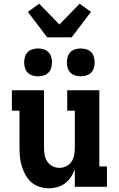

<svg xmlns="http://www.w3.org/2000/svg" viewBox="-20 -1006 640 1034"><path d="M243 8Q218 8 193 0Q168 -8 149 -24.5Q130 -41 117.5 -63.5Q105 -86 97.5 -110Q90 -134 87.5 -159.5Q85 -185 85 -210V-410H44V-520H217V-210Q217 -191 220.5 -171.5Q224 -152 234.5 -136Q245 -120 263 -111Q281 -102 300 -102Q319 -102 337 -111Q355 -120 365.5 -136Q376 -152 379.5 -171.5Q383 -191 383 -210V-410H342V-520H515V-110H556V0H383V-94Q375 -72 362 -52.5Q349 -33 330.5 -19Q312 -5 289 1.5Q266 8 243 8ZM415 -595Q400 -595 385 -599.5Q370 -604 359.5 -614.5Q349 -625 344.5 -640Q340 -655 340 -670Q340 -685 344.5 -700Q349 -715 359.5 -725.5Q370 -736 385 -740.5Q400 -745 415 -745Q430 -745 445 -740.5Q460 -736 470.5 -725.5Q481 -715 485.5 -700Q490 -685 490 -670Q490 -655 485.5 -640Q481 -625 470.5 -614.5Q460 -604 445 -599.5Q430 -595 415 -595ZM185 -595Q170 -595 155 -599.5Q140 -604 129.5 -614.5Q119 -625 114.5 -640Q110 -655 110 -670Q110 -685 114.5 -700Q119 -715 129.5 -725.5Q140 -736 155 -740.5Q170 -745 185 -745Q200 -745 215 -740.5Q230 -736 240.5 -725.5Q251 -715 255.5 -700Q260 -685 260 -670Q260 -655 255.5 -640Q251 -625 240.5 -614.5Q230 -604 215 -599.5Q200 -595 185 -595ZM234 -805 130 -942 191 -986 300 -874 409 -986 470 -942 366 -805Z"/></svg>

Font: Iosevka HT Extrabold Extended
Style: Regular
Weight: 800
Width: 7
Monospace: yes
Designer: Belleve Invis
Foundry: Belleve Invis
Version: Version 32.3.0; ttfautohint (v1.8.4)